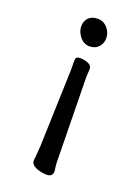

<svg xmlns="http://www.w3.org/2000/svg" viewBox="-142 -584 634 867"><g transform="rotate(20 175.0 -150.5)"><path d="M114 -463.5Q114 -489 129.5 -505Q145 -521 173.5 -521Q202 -521 220.5 -499Q239 -477 239 -451.5Q239 -426 223 -408.5Q207 -391 179.5 -391Q152 -391 133 -414.5Q114 -438 114 -463.5ZM216 -294 214 -255 220 112Q220 160 222.5 175Q225 190 225 191V193Q225 220 197 220Q169 220 144.5 209.5Q120 199 120 179V178Q120 177 122 159.5Q124 142 126 107L138 -259V-309Q138 -327 158.5 -327Q179 -327 197.5 -319.5Q216 -312 216 -295Z"/></g></svg>

Font: LXGW ZhenKai
Style: Regular
Weight: 400
Designer: LXGW / Fontworks Inc.
Foundry: LXGW / Fontworks Inc.
Version: Version 0.800;June 8, 2025